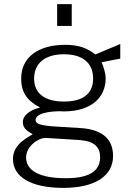

<svg xmlns="http://www.w3.org/2000/svg" viewBox="-20 -743 648 934"><path d="M329 -723H258V-617H329ZM288 171C442 171 530 113 530 16C530 -63 482 -113 372 -120L257 -127C179 -132 153 -139 153 -160C153 -179 180 -200 269 -202L289 -201C430 -201 494 -274 494 -361C494 -384 484 -420 474 -440L565 -458V-529L444 -478C405 -509 362 -525 297 -525C166 -525 83 -464 83 -361C83 -297 108 -255 175 -220C120 -206 91 -179 91 -149C91 -114 121 -102 139 -90C125 -79 43 -46 43 30C43 117 129 171 288 171ZM291 -249C198 -249 146 -288 146 -361C146 -435 199 -479 291 -479C383 -479 433 -436 433 -361C433 -288 385 -249 291 -249ZM300 124C176 124 107 89 107 23C107 -34 170 -74 204 -72L364 -62C440 -57 467 -27 467 22C467 91 411 124 300 124Z"/></svg>

Font: United Sans ExtraLight
Style: Regular
Weight: 200
Designer: Pablo Impallari, Rodrigo Fuenzalida (Modified by Dan O. Williams)
Version: Version 1.000;PS 001.000;hotconv 1.0.88;makeotf.lib2.5.64775